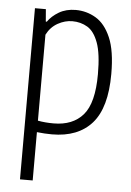

<svg xmlns="http://www.w3.org/2000/svg" viewBox="-54 -591 579 851"><g transform="rotate(5 235.0 -165.0)"><path d="M67.5 220V-541.5H116L120.5 -486.5H125Q142.5 -512 174.2 -530.8Q206 -549.5 248.5 -549.5Q297 -549.5 338.2 -525Q379.5 -500.5 404.8 -442Q430 -383.5 430 -280.5Q430 -130 368.5 -60.5Q307 9 191 9Q159 9 124 5V220ZM194 -40Q279.5 -40 325.2 -93Q371 -146 371 -274.5Q371 -366 353.2 -414.2Q335.5 -462.5 305.5 -480.5Q275.5 -498.5 238 -498.5Q205 -498.5 173.2 -480.8Q141.5 -463 124 -428.5V-46Q156 -40 194 -40Z"/></g></svg>

Font: Encode Sans Condensed Condensed Light
Style: Regular
Weight: 300
Width: 3
Designer: Multiple Designers
Foundry: Impallari Type
Version: Version 3.000; ttfautohint (v1.8.3) -l 8 -r 50 -G 200 -x 14 